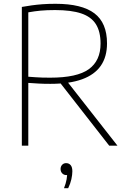

<svg xmlns="http://www.w3.org/2000/svg" viewBox="-20 -767 673 1011"><path d="M95 0V-730.5Q120.5 -735 147.2 -738.8Q174 -742.5 204.8 -744.8Q235.5 -747 272.5 -747Q411 -747 477.2 -696.8Q543.5 -646.5 543.5 -538.5Q543.5 -468 510.8 -420.8Q478 -373.5 412 -349.5Q346 -325.5 245.5 -325.5Q210 -325.5 183.5 -327Q157 -328.5 129 -330.5V0ZM555 0 280.5 -351.5H323L598.5 0ZM244.5 -358Q386 -358 447.8 -402.8Q509.5 -447.5 509.5 -537.5Q509.5 -600.5 485 -639.5Q460.5 -678.5 408 -696.2Q355.5 -714 270.5 -714Q226 -714 194 -711Q162 -708 129 -702V-363Q151 -361.5 168.2 -360.2Q185.5 -359 203.2 -358.5Q221 -358 244.5 -358ZM317 224Q327.5 197 330.8 177Q334 157 334 139L336 155H330Q316.5 155 307.8 146Q299 137 299 123Q299 109.5 307.2 100.8Q315.5 92 328 92Q343 92 352 102.5Q361 113 361 135Q361 153 355.8 176.8Q350.5 200.5 339 224Z"/></svg>

Font: Encode Sans SC Condensed Thin Thin
Style: Regular
Weight: 250
Version: Version 3.002